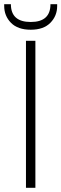

<svg xmlns="http://www.w3.org/2000/svg" viewBox="-42 -897 293 917"><path d="M82 0V-702H127V0ZM231 -868Q231 -821 198.5 -788Q166 -755 105 -755Q43 -755 10.5 -788Q-22 -821 -22 -869V-877H10Q10 -792 105 -792Q199 -792 199 -877H231Z"/></svg>

Font: Poppins ExtraLight
Style: Regular
Weight: 275
Designer: Ninad Kale (Devanagari), Jonny Pinhorn (Latin)
Foundry: Indian Type Foundry
Version: Version 3.200;PS 1.000;hotconv 16.6.54;makeotf.lib2.5.65590